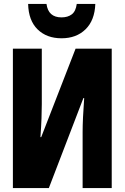

<svg xmlns="http://www.w3.org/2000/svg" viewBox="-20 -963 640 983"><path d="M468 -943H373Q368 -905 347.5 -889.5Q327 -874 295 -874Q227 -874 218 -943H124Q126 -858 172.5 -812.5Q219 -767 295 -767Q371 -767 418 -813Q465 -859 468 -943ZM230 0 407 -461H411Q407 -406 405 -362.5Q403 -319 403 -288V0H552V-714H367L191 -261H187Q191 -315 192.5 -356.5Q194 -398 194 -430V-714H46V0Z"/></svg>

Font: Noto Sans Mono UI ExtraBold
Style: Regular
Weight: 800
Designer: Monotype Design team
Foundry: Monotype Imaging Inc.
Version: 1.000